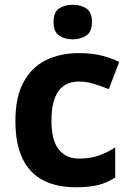

<svg xmlns="http://www.w3.org/2000/svg" viewBox="-20 -780 554 810"><path d="M300 10Q219 10 162 -19.5Q105 -49 75 -111Q45 -173 45 -270Q45 -370 79 -433Q113 -496 173.5 -526Q234 -556 313 -556Q369 -556 410.5 -545Q452 -534 483 -519L439 -404Q404 -418 373.5 -427Q343 -436 313 -436Q197 -436 197 -271Q197 -189 227.5 -150Q258 -111 313 -111Q360 -111 396 -123.5Q432 -136 466 -158V-31Q432 -9 394.5 0.5Q357 10 300 10ZM287 -760Q320 -760 344 -744.5Q368 -729 368 -687Q368 -646 344 -630Q320 -614 287 -614Q253 -614 229.5 -630Q206 -646 206 -687Q206 -729 229.5 -744.5Q253 -760 287 -760Z"/></svg>

Font: Noto Sans Bamum
Style: Regular
Weight: 400
Designer: Monotype Design Team
Foundry: Monotype Imaging Inc.
Version: Version 2.001